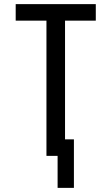

<svg xmlns="http://www.w3.org/2000/svg" viewBox="-20 -755 540 930"><path d="M259 155V0H205V-655H56V-735H444V-655H295V-80H338V155Z"/></svg>

Font: Iosevka Medium
Style: Regular
Weight: 500
Monospace: yes
Designer: Belleve Invis
Foundry: Belleve Invis
Version: Version 32.5.0; ttfautohint (v1.8.4)